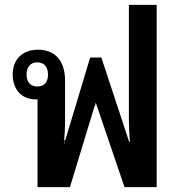

<svg xmlns="http://www.w3.org/2000/svg" viewBox="-20 -768 737 788"><path d="M134 0H267L369 -335H371V-338L373 -347L491 0H623V-748H509V-275C509 -246 511 -216 513 -186H510L396 -532H350L248 -193H244V-182L242 -174C245 -207 247 -242 247 -275V-437C247 -522 203 -564 136 -564C70 -564 32 -522 32 -462C32 -402 68 -360 127 -360C129 -360 131 -360 134 -360ZM133 -413C105 -413 89 -431 89 -462C89 -493 105 -512 133 -512C161 -512 177 -493 177 -462C177 -430 161 -413 133 -413Z"/></svg>

Font: Noto Sans Thai Looped SemiCondensed SemiBold
Style: Regular
Weight: 600
Width: 4
Designer: Sasikarn Vongin, Ben Mitchell
Foundry: The Fontpad Ltd
Version: Version 1.001